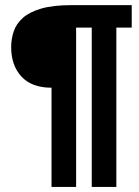

<svg xmlns="http://www.w3.org/2000/svg" viewBox="-20 -735 547 755"><path d="M182.6 0V-390.1Q104.5 -390.1 64.2 -434.1Q23.9 -478 23.9 -549.8Q23.9 -582.5 34.2 -612.3Q44.4 -642.1 70.3 -665Q96.2 -688 142.6 -701.4Q189 -714.8 261.2 -714.8H498V-626.5H437.5V0H340.8V-626.5H279.3V0Z"/></svg>

Font: Pontano Sans
Style: Bold
Weight: 700
Designer: Vernon Adams
Foundry: Vernon Adams
Version: Version 2.001